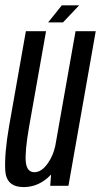

<svg xmlns="http://www.w3.org/2000/svg" viewBox="-20 -718 390 742"><path d="M174 0 177.5 -43.5Q176.5 -42.5 175.5 -41.5Q130.5 5 71.5 5Q3.5 5 0.2 -60.5Q-3 -126 15 -229.5L80 -597.5H158L92.5 -228.5Q75.5 -130.5 79.8 -91.5Q84 -52.5 113 -52.5Q140.5 -52.5 164.5 -86.5Q185 -115.5 193.5 -153.5L272 -597.5H350L244.5 0ZM166 -631.5 219 -697.5H286L223.5 -631.5Z"/></svg>

Font: Anybody Condensed Regular
Style: Italic
Weight: 400
Width: 3
Italic angle: -10°
Designer: Tyler Finck
Foundry: Etcetera Type Company
Version: Version 1.010; ttfautohint (v1.8.3) -l 8 -r 50 -G 200 -x 14 